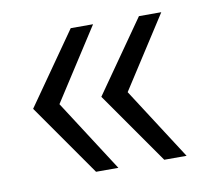

<svg xmlns="http://www.w3.org/2000/svg" viewBox="-51 -505 523 474"><g transform="rotate(-10 210.5 -268.0)"><path d="M154 -88H210L94 -268L210 -448H154L28 -268ZM325 -88H381L265 -268L381 -448H325L199 -268Z"/></g></svg>

Font: Poppy and Pepper Light
Style: Regular
Weight: 300
Designer: Thy Ha
Foundry: Thy Ha
Version: Version 0.001;Glyphs 3.2 (3227)